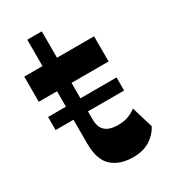

<svg xmlns="http://www.w3.org/2000/svg" viewBox="-176 -778 773 877"><g transform="rotate(-30 210.5 -339.5)"><path d="M265.5 14Q193.7 14 153 -23.1Q112.2 -60.2 112.2 -147.5V-693H188.7V-228.7Q188.7 -187 210.9 -167.5Q233 -148 277.5 -148Q309.7 -148 332.6 -156.9Q355.5 -165.7 373 -179.7L407 -66.2Q387.5 -30 351.9 -8Q316.2 14 265.5 14ZM18 -271V-340H379.2V-271ZM16 -421.3V-554H384.2V-421.3Z"/></g></svg>

Font: Savate ExtraLight
Style: Regular
Weight: 200
Designer: Max Esnée
Foundry: Plomb Type
Version: Version 2.000